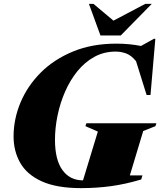

<svg xmlns="http://www.w3.org/2000/svg" viewBox="-20 -955 826 990"><path d="M708 -29.5Q627.5 -5.5 552.8 4.8Q478 15 398.5 15Q272 15 195.2 -20Q118.5 -55 84.2 -115.5Q50 -176 50 -251.5Q50 -340.5 85.5 -425.8Q121 -511 189.2 -579.8Q257.5 -648.5 356 -689.2Q454.5 -730 580.5 -730Q646 -730 707 -718L773.5 -755H781L756 -465H736L681.5 -639.5Q657.5 -669 631.5 -679Q605.5 -689 576 -689Q516 -689 466.5 -661.8Q417 -634.5 379.2 -588Q341.5 -541.5 315.8 -482.8Q290 -424 276.8 -359.8Q263.5 -295.5 263.5 -234Q263.5 -131 302 -78Q340.5 -25 408 -25L484.5 -276.5L420.5 -304.5L425.5 -319.5H786.5L781.5 -304.5L718.5 -279.5L649.5 -50.5H714.5ZM762.5 -935 602.5 -772H498L438.5 -935H462L565 -848.5L729 -935Z"/></svg>

Font: Newsreader Display ExtraBold
Style: Italic
Weight: 800
Italic angle: -17°
Designer: Hugues Gentile
Foundry: Production Type
Version: Version 1.001